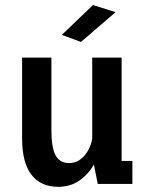

<svg xmlns="http://www.w3.org/2000/svg" viewBox="-20 -728 590 760"><path d="M210 11.5Q141.5 11.5 104.5 -36.2Q67.5 -84 67.5 -181V-500H183.5V-209Q183.5 -145.5 199.5 -114Q215.5 -82.5 254 -82.5Q289 -82.5 314 -111.8Q339 -141 345 -179.5V-500H461.5V-91H504V0H367L351.5 -77Q331 -39.5 295.2 -14Q259.5 11.5 210 11.5ZM300.5 -562 225 -590 348 -708 437.5 -680Z"/></svg>

Font: Trispace SemiCondensed Medium
Style: Regular
Weight: 500
Width: 4
Designer: Tyler Finck
Foundry: Etcetera Type Company
Version: Version 1.210; ttfautohint (v1.8.3)